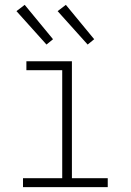

<svg xmlns="http://www.w3.org/2000/svg" viewBox="-20 -773 540 793"><path d="M75 0V-37H237V-483H89V-520H277V-37H425V0ZM342 -589 218 -727 252 -753 369 -611ZM172 -589 48 -727 82 -753 199 -611Z"/></svg>

Font: Iosevka Curly Slab Extralight
Style: Regular
Weight: 200
Monospace: yes
Designer: Belleve Invis
Foundry: Belleve Invis
Version: Version 22.1.2; ttfautohint (v1.8.4)